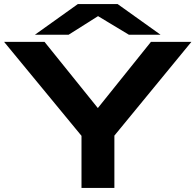

<svg xmlns="http://www.w3.org/2000/svg" viewBox="-20 -920 957 940"><path d="M379 0V-255L0 -715H198L459 -391L719 -715H917L540 -256V0ZM151 -750 361 -900H556L766 -750H611L460 -841L316 -750Z"/></svg>

Font: Zen Dots
Style: Regular
Weight: 400
Designer: Yoshimichi Ohira
Foundry: A-1 Corp ZenFonts
Version: Version 1.000; ttfautohint (v1.8.3)